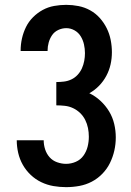

<svg xmlns="http://www.w3.org/2000/svg" viewBox="-20 -763 540 791"><path d="M252 8Q226 8 200 3.5Q174 -1 150 -12.5Q126 -24 106.5 -42.5Q87 -61 74 -84Q61 -107 55 -133Q49 -159 49 -185H160Q160 -166 166 -147.5Q172 -129 184.5 -115Q197 -101 215.5 -94.5Q234 -88 252 -88Q273 -88 292.5 -96.5Q312 -105 324 -122Q336 -139 341 -159Q346 -179 346 -200Q346 -218 342.5 -235.5Q339 -253 331 -269Q323 -285 310 -297.5Q297 -310 281 -317.5Q265 -325 247.5 -327Q230 -329 212 -329V-425Q228 -425 244 -427Q260 -429 274.5 -436Q289 -443 300 -455Q311 -467 317.5 -481.5Q324 -496 327 -512Q330 -528 330 -544Q330 -562 326 -580Q322 -598 312.5 -613.5Q303 -629 287 -638Q271 -647 253 -647Q236 -647 220 -639.5Q204 -632 194.5 -618Q185 -604 180.5 -587.5Q176 -571 176 -554V-553H65V-555Q65 -580 70.5 -604.5Q76 -629 87 -651.5Q98 -674 116 -692Q134 -710 156 -722Q178 -734 203 -738.5Q228 -743 253 -743Q278 -743 303.5 -738Q329 -733 351.5 -720.5Q374 -708 391 -689Q408 -670 419.5 -647Q431 -624 436 -598.5Q441 -573 441 -548Q441 -522 435.5 -497.5Q430 -473 418 -450.5Q406 -428 388 -409.5Q370 -391 348 -379Q373 -367 394 -347.5Q415 -328 429.5 -304Q444 -280 450.5 -252.5Q457 -225 457 -197Q457 -169 451 -142.5Q445 -116 433 -91.5Q421 -67 401.5 -47Q382 -27 358 -14.5Q334 -2 307 3Q280 8 252 8Z"/></svg>

Font: Iosevka Algr
Style: Bold
Weight: 700
Monospace: yes
Designer: Belleve Invis
Foundry: Belleve Invis
Version: Version 26.0.2; ttfautohint (v1.8.3)